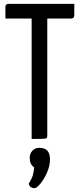

<svg xmlns="http://www.w3.org/2000/svg" viewBox="-20 -720 413 995"><path d="M8 0ZM365 -641Q365 -624 348 -624H225V-16Q225 -7 221 -4Q217 -1 197 -0.5Q177 0 144 0V-624H8V-684Q8 -700 25 -700H365ZM184 46Q239 46 239 105Q239 139 224 173.5Q209 208 189.5 231.5Q170 255 160 255Q134 255 129 232Q145 206 150 188.5Q155 171 157 147Q134 132 134 98Q134 76 148 61Q162 46 184 46Z"/></svg>

Font: Yanone Kaffeesatz
Style: Regular
Weight: 400
Designer: Yanone (Cyrillic: Daniel Pouzeot & Huerta Tipografica)
Foundry: Yanone
Version: Version 1.100;PS 001.100;hotconv 1.0.70;makeotf.lib2.5.58329